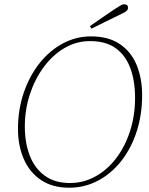

<svg xmlns="http://www.w3.org/2000/svg" viewBox="-20 -862 694 897"><path d="M303 15Q225 15 171.5 -21Q118 -57 91 -119.5Q64 -182 64 -259Q64 -350 91 -429Q118 -508 165 -567Q212 -626 273.5 -659Q335 -692 405 -692Q487 -692 540 -656Q593 -620 618.5 -558Q644 -496 644 -418Q644 -325 618 -246Q592 -167 545.5 -108.5Q499 -50 437 -17.5Q375 15 303 15ZM307 -7Q370 -7 425.5 -37.5Q481 -68 522.5 -122.5Q564 -177 587.5 -249.5Q611 -322 611 -405Q611 -484 589 -543.5Q567 -603 521 -636.5Q475 -670 401 -670Q336 -670 280.5 -637Q225 -604 183.5 -547.5Q142 -491 119 -419.5Q96 -348 96 -271Q96 -196 118.5 -136.5Q141 -77 188 -42Q235 -7 307 -7ZM400 -740Q429 -760 458 -780Q487 -800 512 -817Q535 -832 545 -837.5Q555 -843 562 -842Q580 -840 578 -823Q577 -814 566 -807Q555 -800 529 -788Q499 -774 468.5 -758.5Q438 -743 407 -728Z"/></svg>

Font: Source Serif Pro ExtraLight
Style: Italic
Weight: 200
Italic angle: -12°
Designer: Frank Grießhammer
Foundry: Adobe Systems Incorporated
Version: Version 3.001;hotconv 1.0.111;makeotfexe 2.5.65597